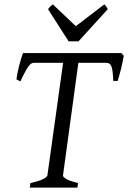

<svg xmlns="http://www.w3.org/2000/svg" viewBox="-20 -858 586 878"><path d="M334 0H116.2L119.1 -21Q161.1 -30.3 178.5 -39.8Q195.8 -49.3 196.8 -56.2L268.6 -570.8H136.2Q129.9 -570.8 124.3 -568.1Q118.7 -565.4 111.8 -556.6Q105 -547.9 95.7 -531Q86.4 -514.2 73.2 -485.8L55.2 -495.1Q56.6 -507.8 59.8 -523.7Q63 -539.6 67.1 -555.9Q71.3 -572.3 75.9 -587.6Q80.6 -603 85 -615.2H535.2L545.9 -603Q543.9 -591.3 541 -576.4Q538.1 -561.5 534.2 -545.9Q530.3 -530.3 526.1 -515.1Q522 -500 518.1 -487.8H498Q497.1 -512.2 495.1 -528.3Q493.2 -544.4 489.5 -554Q485.8 -563.5 479.7 -567.1Q473.6 -570.8 463.9 -570.8H338.4L268.1 -56.2Q267.1 -49.8 282.2 -40Q297.4 -30.3 336.9 -21ZM338.9 -668.9H293.9L199.7 -815.9Q206.5 -825.2 210.4 -828.6Q214.4 -832 221.7 -837.9L326.7 -738.3L457 -837.9Q462.9 -832.5 465.6 -828.9Q468.3 -825.2 472.7 -815.9Z"/></svg>

Font: Gentium Plus Eur
Style: Italic
Weight: 400
Italic angle: -8°
Designer: J. Victor Gaultney, Annie Olsen, Iska Routamaa, Becca Hirsbrunner
Foundry: SIL International
Version: Version 5.000